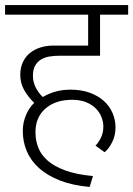

<svg xmlns="http://www.w3.org/2000/svg" viewBox="-30 -650 526 758"><path d="M324 88Q256 82 206.5 62.5Q157 43 124.5 14Q92 -15 76 -52.5Q60 -90 60 -133Q60 -166 72.5 -195.5Q85 -225 105 -244Q82 -266 66 -293.5Q50 -321 50 -355Q50 -383 60.5 -405Q71 -427 88.5 -441Q106 -455 129.5 -462.5Q153 -470 179 -470H318V-592H-10V-630H476V-592H365V-430H206Q185 -430 166 -427Q147 -424 132 -415Q117 -406 108.5 -390.5Q100 -375 100 -351Q100 -326 111 -304.5Q122 -283 139 -267Q163 -281 189.5 -288.5Q216 -296 249 -296Q291 -296 324 -284Q357 -272 379.5 -252Q402 -232 414 -204.5Q426 -177 426 -147Q426 -115 413 -89Q400 -63 383 -49L347 -75Q358 -86 368 -105.5Q378 -125 378 -151Q378 -169 370.5 -188Q363 -207 348 -222Q333 -237 310 -246.5Q287 -256 255 -256Q189 -256 149.5 -221.5Q110 -187 110 -128Q110 -96 121 -67.5Q132 -39 158 -16Q184 7 228 23Q272 39 337 45Z"/></svg>

Font: Mukta ExtraLight
Style: Regular
Weight: 275
Designer: Girish Dalvi and Yashodeep Gholap
Foundry: Ek Type
Version: Version 2.538;PS 1.002;hotconv 16.6.51;makeotf.lib2.5.65220;